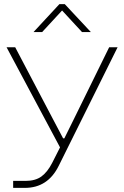

<svg xmlns="http://www.w3.org/2000/svg" viewBox="-20 -747 604 934"><path d="M143 -591 269 -727H295L422 -591H379L282 -696L185 -591ZM44 167V133H104Q152 133 181.5 111.5Q211 90 234 45L272 -30L12 -517H54L239 -165L287 -74H293L339 -167L511 -517H552L266 59Q213 167 101 167Z"/></svg>

Font: Mona Sans Expanded ExtraLight
Style: Regular
Weight: 200
Width: 7
Designer: Deni Anggara
Foundry: GitHub
Version: Version 1.001;gftools[0.9.33]